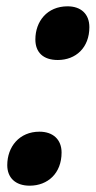

<svg xmlns="http://www.w3.org/2000/svg" viewBox="-20 -576 303 608"><path d="M163 -386C220 -386 263 -425 263 -490C263 -532 236 -556 194 -556C129 -556 92 -508 92 -451C92 -411 116 -386 163 -386ZM74 12C131 12 175 -27 175 -93C175 -135 147 -159 105 -159C41 -159 3 -111 3 -53C3 -14 28 12 74 12Z"/></svg>

Font: Noto Sans Display SemiCondensed Extra
Style: Italic
Weight: 800
Width: 4
Italic angle: -12°
Designer: Monotype Design Team
Foundry: Monotype Imaging Inc.
Version: Version 1.900